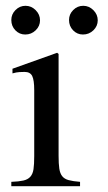

<svg xmlns="http://www.w3.org/2000/svg" viewBox="-20 -642 373 662"><path d="M317 -572Q317 -552 302 -537.5Q287 -523 266 -523Q246 -523 232 -537.5Q218 -552 218 -573Q218 -593 232.5 -607.5Q247 -622 267 -622Q287 -622 302 -607Q317 -592 317 -572ZM118 -572Q118 -552 103 -537.5Q88 -523 67 -523Q47 -523 33 -537.5Q19 -552 19 -573Q19 -593 33.5 -607.5Q48 -622 68 -622Q88 -622 103 -607Q118 -592 118 -572ZM19 0V-15Q45 -16 60.5 -19.5Q76 -23 84.5 -32.5Q93 -42 95.5 -58.5Q98 -75 98 -104V-331Q98 -366 91 -380Q84 -394 65 -394Q58 -394 47.5 -393.5Q37 -393 23 -389V-405L177 -460L182 -456V-105Q182 -77 184.5 -60.5Q187 -44 194.5 -34.5Q202 -25 216.5 -21Q231 -17 256 -15V0Z"/></svg>

Font: STIXGeneralUnicodeRegular
Style: Regular
Weight: 400
Designer: MicroPress Inc., with final additions and corrections provided by Coen Hoffman, Elsevier (retired)
Version: Version 1.1.0